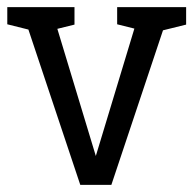

<svg xmlns="http://www.w3.org/2000/svg" viewBox="-38 -520 543 540"><path d="M104.8 -500 231.5 -81.3 358.2 -500H442.2L275.2 0H187.8L20.8 -500ZM397.2 -429 405.5 -500H485.5V-450.8ZM62.5 -431.7 -17.5 -451.7V-500H62.5ZM371.5 -431.7 291.5 -451.7V-500H371.5ZM83.2 -429 91.5 -500H171.5V-450.8Z"/></svg>

Font: Epunda Slab Light
Style: Regular
Weight: 300
Designer: Simon Atzbach
Foundry: typofactur
Version: Version 1.102